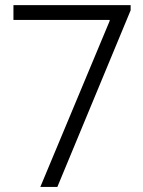

<svg xmlns="http://www.w3.org/2000/svg" viewBox="-20 -740 565 760"><path d="M414.1 -657.2V-661.1H33.2V-719.7H497.1V-699.2L207 0H139.6Z"/></svg>

Font: Reddit Sans Chocolate Light
Style: Regular
Weight: 300
Designer: Stephen Hutchings
Foundry: Reddit
Version: Version 1.013